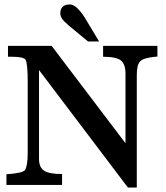

<svg xmlns="http://www.w3.org/2000/svg" viewBox="-20 -834 748 866"><path d="M285 -723H286Q252 -750 252 -773Q252 -814 295 -814Q310 -814 327.5 -798Q345 -782 362 -755L427 -647H377ZM156 -518V-117Q156 -79 179 -64Q202 -49 260 -49V0H9V-48Q82 -53 93 -67Q98 -75 101.5 -94Q105 -113 105 -146V-463Q105 -548 95 -565Q85 -578 35 -578H16V-627H213L546 -188V-502Q546 -545 525 -561.5Q504 -578 445 -578V-627H690V-579Q627 -574 612 -557Q597 -542 597 -496V12H557Z"/></svg>

Font: New Athena Unicode
Style: Bold
Weight: 700
Designer: J. Rusten 1997; rev. by R. Hancock 2001, 2002, rev. by D. Mastronarde 2002-2021
Foundry: Society for Classical Studies (formerly American Philological Association)
Version: Version 5.008